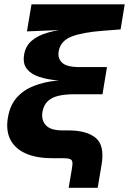

<svg xmlns="http://www.w3.org/2000/svg" viewBox="-20 -748 610 908"><path d="M304.7 140.1 319.3 54.2Q323.7 30.3 322.3 18.8Q320.8 7.3 309.8 3.7Q298.8 0 273.9 0H225.1Q151.9 0 101.8 -22.2Q51.8 -44.4 29.5 -86.9Q7.3 -129.4 17.1 -189.9Q26.9 -251 60.1 -287.4Q93.3 -323.7 140.4 -341.8Q187.5 -359.9 239.5 -365.7Q291.5 -371.6 337.9 -372.1L336.9 -363.8Q292.5 -364.3 246.8 -368.4Q201.2 -372.6 164.3 -384.8Q127.4 -397 107.4 -421.9Q87.4 -446.8 93.8 -487.8Q100.1 -529.3 129.4 -554.9Q158.7 -580.6 207.8 -594.2Q256.8 -607.9 321.3 -614.3L325.7 -608.4L107.4 -599.6L128.9 -727.5H569.8L550.3 -608.9L466.8 -602.5Q370.6 -595.2 318.8 -575.2Q267.1 -555.2 257.8 -506.8Q251.5 -473.1 273.2 -451.9Q294.9 -430.7 356.9 -430.7H485.8L464.8 -302.2H329.6Q289.1 -302.2 257.8 -295.2Q226.6 -288.1 207 -270.5Q187.5 -252.9 181.2 -221.2Q173.8 -182.1 196 -156.7Q218.3 -131.3 274.9 -131.3H303.2Q390.6 -131.3 433.1 -95.5Q475.6 -59.6 460.4 30.8L441.9 140.1Z"/></svg>

Font: Inter 16pt ExtraBold
Style: Italic
Weight: 800
Italic angle: -9.3988°
Version: Version 4.001;git-66647c0bb